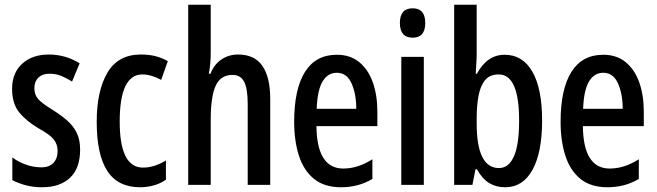

<svg xmlns="http://www.w3.org/2000/svg" viewBox="-20 -831 2773 810"><path d="M318 -200Q318 -121 275.5 -81Q233 -41 158 -41Q120 -41 88.5 -49.5Q57 -58 32 -71V-167Q55 -149 88 -137Q121 -125 155 -125Q187 -125 205 -143.5Q223 -162 223 -194Q223 -222 207 -242.5Q191 -263 142 -290Q90 -321 60.5 -357.5Q31 -394 31 -457Q31 -523 73.5 -562Q116 -601 186 -601Q256 -601 316 -564L284 -487Q262 -501 239 -510.5Q216 -520 189 -520Q159 -520 142 -503.5Q125 -487 125 -459Q125 -431 141.5 -412.5Q158 -394 206 -365Q239 -344 264 -322Q289 -300 303.5 -271Q318 -242 318 -200Z M572 -41Q477 -41 432.5 -110Q388 -179 388 -317Q388 -447 433 -524Q478 -601 574 -601Q611 -601 638 -593.5Q665 -586 688 -573L660 -494Q617 -517 581 -517Q485 -517 485 -318Q485 -124 583 -124Q608 -124 631.5 -131.5Q655 -139 680 -154V-73Q656 -56 627.5 -48.5Q599 -41 572 -41Z M869 -609Q869 -561 861 -520H868Q883 -559 914 -580Q945 -601 984 -601Q1054 -601 1087 -553Q1120 -505 1120 -414V-51H1025V-392Q1025 -457 1010 -486Q995 -515 961 -515Q911 -515 890 -469.5Q869 -424 869 -326V-51H774V-811H869Z M1401 -600Q1458 -600 1496 -568.5Q1534 -537 1553 -483Q1572 -429 1572 -360V-299H1315Q1317 -120 1428 -120Q1459 -120 1489 -129.5Q1519 -139 1551 -159V-76Q1492 -41 1419 -41Q1348 -41 1304.5 -76.5Q1261 -112 1241 -174.5Q1221 -237 1221 -317Q1221 -455 1266.5 -527.5Q1312 -600 1401 -600ZM1401 -524Q1363 -524 1341 -487.5Q1319 -451 1316 -372H1483Q1483 -435 1463 -479.5Q1443 -524 1401 -524Z M1721 -796Q1774 -796 1774 -734Q1774 -672 1721 -672Q1667 -672 1667 -734Q1667 -796 1721 -796ZM1768 -591V-51H1673V-591Z M1991 -602Q1991 -586 1989.5 -565Q1988 -544 1987 -520H1992Q2035 -600 2109 -600Q2185 -600 2226 -528.5Q2267 -457 2267 -322Q2267 -188 2226.5 -114.5Q2186 -41 2111 -41Q2073 -41 2044 -58.5Q2015 -76 1992 -117H1986L1973 -51H1896V-811H1991ZM2084 -517Q2047 -517 2027 -493.5Q2007 -470 1999 -428Q1991 -386 1991 -332V-311Q1991 -122 2085 -122Q2126 -122 2148 -171Q2170 -220 2170 -323Q2170 -517 2084 -517Z M2525 -600Q2582 -600 2620 -568.5Q2658 -537 2677 -483Q2696 -429 2696 -360V-299H2439Q2441 -120 2552 -120Q2583 -120 2613 -129.5Q2643 -139 2675 -159V-76Q2616 -41 2543 -41Q2472 -41 2428.5 -76.5Q2385 -112 2365 -174.5Q2345 -237 2345 -317Q2345 -455 2390.5 -527.5Q2436 -600 2525 -600ZM2525 -524Q2487 -524 2465 -487.5Q2443 -451 2440 -372H2607Q2607 -435 2587 -479.5Q2567 -524 2525 -524Z"/></svg>

Font: Noto Sans Tamil UI ExtraCondensed Medium
Style: Regular
Weight: 500
Width: 2
Designer: Jelle Bosma - Monotype Design Team
Foundry: Monotype Imaging Inc.
Version: Version 2.004; ttfautohint (v1.8.4.7-5d5b)